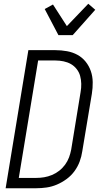

<svg xmlns="http://www.w3.org/2000/svg" viewBox="-20 -1002 540 1022"><path d="M10 0 131 -735H275Q306 -735 336.5 -729.5Q367 -724 392.5 -710Q418 -696 436 -673.5Q454 -651 463.5 -623.5Q473 -596 473.5 -565Q474 -534 469 -503L418 -197Q414 -169 404 -142Q394 -115 376.5 -91Q359 -67 334.5 -49Q310 -31 283 -19.5Q256 -8 228 -4Q200 0 173 0ZM80 -55H173Q194 -55 215 -58.5Q236 -62 256.5 -70.5Q277 -79 295 -93Q313 -107 326.5 -125.5Q340 -144 347.5 -164.5Q355 -185 359 -206L409 -512Q413 -534 412.5 -556Q412 -578 406.5 -598Q401 -618 388 -634.5Q375 -651 357.5 -661Q340 -671 318.5 -675.5Q297 -680 275 -680H183ZM291 -815 218 -954 262 -978 336 -863 450 -982 487 -950 367 -815Z"/></svg>

Font: Iosevka Term Curly Light
Style: Italic
Weight: 300
Italic angle: -9°
Designer: Belleve Invis
Foundry: Belleve Invis
Version: Version 32.3.0